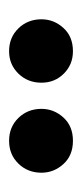

<svg xmlns="http://www.w3.org/2000/svg" viewBox="104 -910 184 433"><g transform="rotate(-90 196.5 -694.0)"><path d="M95 -622Q62 -622 42.5 -643.5Q23 -665 23 -693Q23 -724 43.5 -745Q64 -766 95 -766Q126 -766 146.5 -745Q167 -724 167 -693Q167 -665 147.5 -643.5Q128 -622 95 -622ZM297 -622Q267 -622 246.5 -642.5Q226 -663 226 -693Q226 -724 246.5 -745Q267 -766 297 -766Q328 -766 348.5 -745Q369 -724 369 -693Q369 -665 349.5 -643.5Q330 -622 297 -622Z"/></g></svg>

Font: Ulagadi Sans
Style: Bold
Weight: 700
Designer: Ninad Kale (Devanagari), Jonny Pinhorn (Latin)
Foundry: Indian Type Foundry
Version: Version 3.01;March 29, 2020;FontCreator 12.0.0.2522 64-bit; 